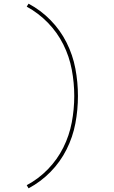

<svg xmlns="http://www.w3.org/2000/svg" viewBox="-20 -861 616 1042"><path d="M135 161Q201 126 254 72Q307 18 341 -49.5Q375 -117 389 -191Q403 -265 403 -340Q403 -415 389 -489Q375 -563 341 -630.5Q307 -698 254 -752Q201 -806 135 -841L125 -825Q189 -790 240 -737.5Q291 -685 323.5 -620Q356 -555 369.5 -483.5Q383 -412 383 -340Q383 -268 369.5 -196.5Q356 -125 323.5 -60Q291 5 240 57.5Q189 110 125 144Z"/></svg>

Font: Iosevka Sparkle Thin
Style: Regular
Weight: 100
Designer: Belleve Invis
Foundry: Belleve Invis
Version: Version 4.5.0; ttfautohint (v1.8.3)